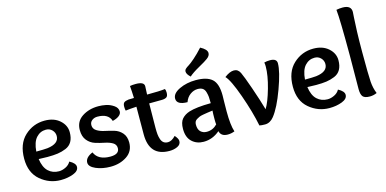

<svg xmlns="http://www.w3.org/2000/svg" viewBox="-72 -1138 3103 1542"><g transform="rotate(-15 1480.0 -366.5)"><path d="M223 -197Q196 -197 150 -199Q160 -128 195.5 -95Q231 -62 283 -62Q310 -62 339 -76Q368 -90 382 -116Q431 -90 431 -60Q431 -26 384 -8Q337 10 279 10Q185 10 111.5 -52Q38 -114 38 -231Q38 -354 108.5 -419.5Q179 -485 275 -485Q352 -485 399.5 -443Q447 -401 447 -343Q447 -296 429.5 -265.5Q412 -235 378 -221Q344 -207 309 -202Q274 -197 223 -197ZM266 -412Q219 -412 186 -376Q153 -340 147 -262Q211 -262 241 -265Q338 -277 338 -341Q338 -370 317.5 -391Q297 -412 266 -412Z M804 -341Q784 -406 693 -406Q667 -406 648 -391.5Q629 -377 629 -352Q629 -322 655.5 -305Q682 -288 720 -280Q758 -272 796 -261Q834 -250 860.5 -220Q887 -190 887 -140Q887 -67 829.5 -28.5Q772 10 694 10Q625 10 572 -13Q519 -36 519 -70Q519 -113 581 -139Q611 -69 711 -69Q787 -69 787 -120Q787 -150 760.5 -165.5Q734 -181 696 -188.5Q658 -196 620 -208Q582 -220 555.5 -252Q529 -284 529 -338Q529 -410 586.5 -447.5Q644 -485 722 -485Q752 -485 784.5 -478.5Q817 -472 847.5 -451.5Q878 -431 878 -400Q878 -380 858 -364.5Q838 -349 804 -341Z M971 -474Q980 -475 1016 -475Q1014 -534 1010 -576Q1031 -580 1059 -580Q1128 -580 1128 -543Q1128 -519 1125 -474Q1233 -474 1275 -480Q1281 -469 1281 -449Q1281 -422 1269 -412.5Q1257 -403 1231 -402Q1201 -401 1123 -401Q1121 -307 1121 -198Q1121 -166 1123 -145Q1125 -124 1132 -103Q1139 -82 1153 -71.5Q1167 -61 1189 -61Q1220 -61 1253 -96Q1279 -67 1279 -47Q1279 -18 1249.5 -4Q1220 10 1183 10Q1016 10 1016 -172Q1016 -219 1016.5 -302.5Q1017 -386 1017 -402Q953 -398 926 -394Q922 -405 922 -427Q922 -453 933.5 -462Q945 -471 971 -474Z M1661 -626Q1643 -612 1585.5 -580Q1528 -548 1501 -523Q1471 -550 1471 -572Q1471 -585 1481 -594.5Q1491 -604 1508 -614Q1525 -624 1560 -654.5Q1595 -685 1634 -728Q1688 -700 1688 -669Q1688 -645 1661 -626ZM1597 -143Q1597 -189 1599 -214Q1569 -210 1555.5 -208Q1542 -206 1519 -202Q1496 -198 1485.5 -193Q1475 -188 1463 -181Q1451 -174 1446 -163.5Q1441 -153 1441 -139Q1441 -99 1461 -80Q1481 -61 1512 -61Q1563 -61 1599 -99Q1597 -112 1597 -143ZM1601 -275Q1601 -309 1599.5 -327Q1598 -345 1591.5 -368Q1585 -391 1569.5 -401.5Q1554 -412 1528 -412Q1495 -412 1465.5 -390.5Q1436 -369 1423 -331Q1334 -332 1334 -384Q1334 -427 1394.5 -456Q1455 -485 1532 -485Q1624 -485 1666.5 -447Q1709 -409 1709 -311Q1709 -308 1708 -264Q1707 -220 1707 -178Q1707 -64 1726 -7Q1697 4 1669 4Q1613 4 1602 -42Q1542 10 1467 10Q1409 10 1370.5 -26Q1332 -62 1332 -132Q1332 -188 1356 -215Q1380 -242 1420 -255Q1480 -274 1601 -275Z M2149 -485Q2205 -485 2205 -445Q2205 -377 2154.5 -239Q2104 -101 2053 -37Q2021 3 1979 3Q1949 3 1932 -1Q1909 -118 1857 -264.5Q1805 -411 1769 -447Q1813 -481 1848 -481Q1882 -481 1899 -446Q1916 -411 1953 -304.5Q1990 -198 2014 -114Q2045 -164 2074.5 -268Q2104 -372 2104 -446Q2104 -464 2101 -479Q2123 -485 2149 -485Z M2457 -197Q2430 -197 2384 -199Q2394 -128 2429.5 -95Q2465 -62 2517 -62Q2544 -62 2573 -76Q2602 -90 2616 -116Q2665 -90 2665 -60Q2665 -26 2618 -8Q2571 10 2513 10Q2419 10 2345.5 -52Q2272 -114 2272 -231Q2272 -354 2342.5 -419.5Q2413 -485 2509 -485Q2586 -485 2633.5 -443Q2681 -401 2681 -343Q2681 -296 2663.5 -265.5Q2646 -235 2612 -221Q2578 -207 2543 -202Q2508 -197 2457 -197ZM2500 -412Q2453 -412 2420 -376Q2387 -340 2381 -262Q2445 -262 2475 -265Q2572 -277 2572 -341Q2572 -370 2551.5 -391Q2531 -412 2500 -412Z M2822 -743Q2893 -743 2893 -688Q2893 -682 2890 -641.5Q2887 -601 2884.5 -525Q2882 -449 2882 -356Q2882 -164 2886 -109Q2890 -54 2909 -9Q2880 4 2850 4Q2807 4 2792 -14.5Q2777 -33 2777 -77Q2779 -265 2779 -353Q2779 -656 2770 -738Q2798 -743 2822 -743Z"/></g></svg>

Font: Overlock
Style: Bold
Weight: 700
Designer: Dario Muhafara
Foundry: Dario Manuel Muhafara
Version: Version 1.001